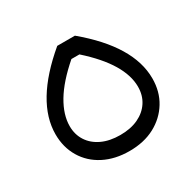

<svg xmlns="http://www.w3.org/2000/svg" viewBox="-123 -673 825 810"><g transform="rotate(-30 290.0 -268.5)"><path d="M247 -537H333Q526 -376 526 -218Q526 -154 496 -105Q466 -56 413.5 -28Q361 0 290 0Q220 0 166.5 -27.5Q113 -55 83.5 -104.5Q54 -154 54 -217Q54 -375 247 -537ZM271 -459Q195 -393 159 -332.5Q123 -272 123 -217Q123 -176 143.5 -144.5Q164 -113 201.5 -95.5Q239 -78 290 -78Q341 -78 378 -95.5Q415 -113 435.5 -144.5Q456 -176 456 -218Q456 -273 420 -333Q384 -393 310 -459Z"/></g></svg>

Font: Alexandria Light
Style: Regular
Weight: 300
Designer: Mohamed Gaber
Foundry: Kief Type Foundry
Version: Version 5.100